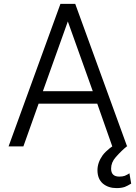

<svg xmlns="http://www.w3.org/2000/svg" viewBox="-20 -749 696 985"><path d="M290 -729H366L632 2H556L479 -217H178L100 2H24ZM328 -639 200 -281H456ZM508 193Q480 169 480 124Q480 85 507 47Q535 11 595 -23L633 0Q605 22 574 57Q550 84 550 116Q550 157 592 157Q609 157 620 153Q636 146 644 140L653 193Q633 205 620 210Q602 216 578 216Q536 216 508 193Z"/></svg>

Font: Sinter Normal
Style: Regular
Weight: 350
Foundry: Adobe & rsms
Version: Version 1.000